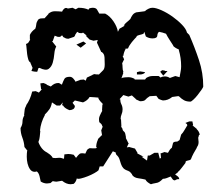

<svg xmlns="http://www.w3.org/2000/svg" viewBox="-20 -477 577 495"><path d="M352 -448 357 -449H354Q358 -452 363 -454.5Q368 -457 373 -457Q382 -457 396.5 -450.5Q411 -444 425 -434Q439 -424 449.5 -413Q460 -402 462 -393L468 -387Q482 -355 493 -322Q504 -289 504 -254Q504 -252 499.5 -245.5Q495 -239 489.5 -232Q484 -225 478.5 -220Q473 -215 471 -215Q461 -215 454.5 -218.5Q448 -222 441 -229H438L424 -227Q413 -218 400 -218Q399 -218 395 -219.5Q391 -221 389 -222L383 -230L366 -229Q358 -224 355 -220Q352 -216 341 -216L330 -221H331L320 -231L311 -228L298 -232L288 -221H290Q290 -214 293 -208Q296 -202 296 -195Q296 -188 293.5 -182.5Q291 -177 291 -170L292 -169L293 -151H292L297 -143H295L298 -140H297Q302 -137 303 -132Q304 -127 305 -122H304L312 -106H311L307 -97L313 -98L328 -94L335 -82H333L350 -73H345L359 -63L361 -76H366L378 -83H388L392 -68L395 -70L394 -82H396L404 -85L413 -83Q415 -87 417.5 -90.5Q420 -94 423 -96Q425 -104 426 -108Q427 -112 437 -112L443 -116L447 -130Q452 -135 455.5 -141.5Q459 -148 463 -154L462 -157L458 -160L468 -164H476L478 -154H476L488 -144H487Q493 -139 495 -130L492 -128H493L491 -122Q491 -119 491.5 -116Q492 -113 492 -111Q492 -102 487 -97H488Q483 -89 479 -81.5Q475 -74 472 -66Q470 -64 464 -63Q458 -62 458 -58H459Q454 -52 449 -45Q444 -38 438 -33H439L431 -27H432Q435 -25 438.5 -22Q442 -19 442 -15Q437 -16 431 -12Q427 -12 424.5 -15.5Q422 -19 420 -22Q415 -20 410 -18Q405 -16 400 -16Q395 -11 392 -9Q389 -7 386 -6Q383 -5 379 -4.5Q375 -4 369 -2Q365 -4 361 -7Q357 -10 355 -14Q347 -16 336 -17.5Q325 -19 320 -27H321L315 -34L311 -36H312Q302 -39 298 -43.5Q294 -48 292 -54Q290 -60 288 -66.5Q286 -73 280 -78L278 -83H280L271 -87L246 -48H237L234 -38Q231 -35 223 -30.5Q215 -26 206 -22.5Q197 -19 189 -17Q181 -15 178 -17Q176 -8 170 -3L162 -2Q151 -2 140 -11Q132 -10 128 -9Q124 -8 116 -10L110 -5L101 -4Q93 -4 85 -9Q84 -14 82 -22.5Q80 -31 75 -35L70 -34Q62 -34 57.5 -40.5Q53 -47 51 -55.5Q49 -64 49 -73Q49 -82 50 -88H51L43 -98Q42 -111 37.5 -122.5Q33 -134 33 -147Q38 -155 38 -163.5Q38 -172 43 -180H42Q43 -187 43.5 -193Q44 -199 48 -205H47Q58 -220 63 -241L72 -242L79 -239L80 -238L88 -247H86L84 -262L92 -263L102 -259H99L111 -254Q120 -263 130 -263Q134 -263 138 -259L141 -260H140Q143 -268 146 -273.5Q149 -279 160 -279Q165 -279 169 -274.5Q173 -270 175 -266L176 -267L187 -271H185L196 -272L201 -269L204 -277L219 -284H218L223 -286Q227 -285 235 -285Q242 -292 246 -296Q250 -300 250 -311Q250 -318 249.5 -328.5Q249 -339 242 -343H241L230 -367L232 -374L221 -372L211 -375L201 -385H204L194 -393Q192 -391 189 -391.5Q186 -392 184 -392L179 -395L173 -386H174L171 -382L156 -377L149 -378H150L142 -382H143L140 -386L135 -382H129L121 -385L116 -371H114L125 -357Q121 -350 120 -338Q119 -326 116 -315.5Q113 -305 105.5 -299.5Q98 -294 82 -302L78 -301H79L76 -292H74Q69 -292 61 -294L64 -302L58 -316H59Q55 -317 53 -323.5Q51 -330 50 -337.5Q49 -345 48.5 -352.5Q48 -360 47 -364H49L53 -367L58 -375H57V-387Q61 -396 71 -403Q73 -408 73.5 -414Q74 -420 78 -425H77Q81 -429 85.5 -429.5Q90 -430 95 -430L105 -441H104Q112 -448 121 -448Q130 -448 140 -447Q142 -452 146 -455Q150 -458 155 -455L167 -457L175 -453L182 -457Q198 -457 208 -452L210 -455H209Q215 -457 219 -457Q227 -457 230 -452.5Q233 -448 236 -442H251Q263 -436 272.5 -422Q282 -408 284 -395L288 -403L302 -411H299Q302 -416 306.5 -419.5Q311 -423 316 -428Q318 -433 321.5 -438Q325 -443 331 -445H330L353 -448ZM211 -227Q206 -218 194 -213L173 -218L167 -212L173 -204Q173 -198 168.5 -195.5Q164 -193 159 -193Q154 -195 150 -197.5Q146 -200 143 -204H144L140 -206L142 -213L135 -205H126L114 -213Q112 -202 107.5 -195.5Q103 -189 95 -181H96Q85 -161 83 -140H84Q83 -132 82.5 -125Q82 -118 79 -111Q82 -102 88 -94.5Q94 -87 103 -83H102Q106 -81 110 -77.5Q114 -74 116 -70Q123 -69 129.5 -70Q136 -71 143 -68H145L146 -79L156 -80Q162 -80 170 -78L176 -70Q182 -78 185.5 -80.5Q189 -83 200 -81Q202 -86 204 -89.5Q206 -93 211 -95Q214 -95 220.5 -94.5Q227 -94 230 -96L228 -98Q228 -108 233 -118H232L242 -128L244 -129H243L241 -141L245 -151H244Q243 -156 240.5 -158Q238 -160 235 -163H236Q234 -171 237 -178Q240 -185 244 -192H243L244 -208H246Q242 -212 238.5 -216Q235 -220 233 -225H238L226 -226H227ZM390 -395Q386 -392 385.5 -385Q385 -378 373 -378Q364 -378 356 -383L352 -395L350 -390Q345 -388 340 -387Q335 -386 331 -383H333Q327 -377 320 -368.5Q313 -360 310 -352L300 -351H304Q299 -342 298 -333H296L300 -324L295 -314Q296 -309 296 -303Q296 -297 298 -292L297 -289H298L293 -275Q295 -277 301.5 -277.5Q308 -278 311 -278Q320 -278 328 -273L326 -272H354L357 -276Q365 -281 373 -281Q381 -281 389 -281L393 -278V-277Q399 -280 405 -280Q412 -280 418 -276L432 -281L443 -278Q444 -285 445.5 -292Q447 -299 447 -306Q447 -328 441 -348H442L440 -350Q432 -353 426 -359H427Q422 -367 417 -374.5Q412 -382 408 -390Q403 -392 399 -393Q395 -394 390 -395ZM177 -362 195 -370 202 -365 188 -354ZM393 -292 398 -296 405 -295H404L406 -294H412L401 -282ZM333 -285V-291L341 -293L354 -291Q353 -288 349 -286.5Q345 -285 342 -285Z"/></svg>

Font: ErikasBuero
Style: Regular
Weight: 400
Designer: Peter Wiegel
Foundry: Peter Wiegel
Version: Version 1.006